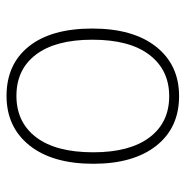

<svg xmlns="http://www.w3.org/2000/svg" viewBox="-10 -562 581 602"><g transform="rotate(-90 281.0 -260.5)"><path d="M282 -531Q381 -531 437 -461Q493 -391 493 -262Q493 -134 436 -62Q379 10 281 10Q182 10 125.5 -61.5Q69 -133 69 -259Q69 -387 126.5 -459Q184 -531 282 -531ZM105 -259Q105 -145 151.5 -83Q198 -21 281 -21Q363 -21 410.5 -83Q458 -145 458 -262Q458 -377 411.5 -438.5Q365 -500 282 -500Q199 -500 152 -438Q105 -376 105 -259Z"/></g></svg>

Font: Fira Sans UltraLight
Style: Regular
Weight: 200
Designer: Carrois Corporate & Edenspiekermann AG
Foundry: Carrois Corporate GbR & Edenspiekermann AG
Version: Version 4.106;PS 004.106;hotconv 1.0.70;makeotf.lib2.5.58329